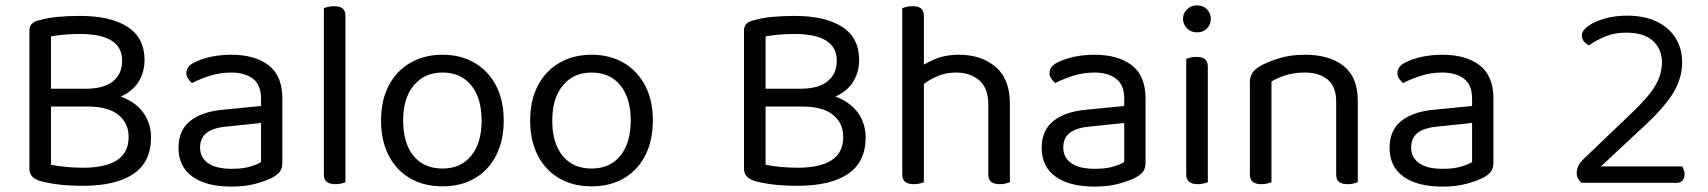

<svg xmlns="http://www.w3.org/2000/svg" viewBox="-20 -678 6335 712"><path d="M420 -349V-283H145V-349ZM305 -283 337 -333Q405 -333 450 -310.5Q495 -288 517.5 -251Q540 -214 540 -168Q540 -77 474.5 -33Q409 11 288 11Q261 11 234 9.5Q207 8 181 4Q155 0 131 -6Q89 -18 89 -52V-564Q89 -580 97.5 -589Q106 -598 122 -602Q156 -612 194.5 -615.5Q233 -619 277 -619Q390 -619 453 -578.5Q516 -538 516 -455Q516 -413 495.5 -377.5Q475 -342 429.5 -320.5Q384 -299 308 -299L299 -349Q365 -349 399 -376.5Q433 -404 433 -453Q433 -503 393.5 -527.5Q354 -552 277 -552Q243 -552 217 -549.5Q191 -547 169 -543V-67Q193 -62 224.5 -59Q256 -56 288 -56Q371 -56 414 -84Q457 -112 457 -170Q457 -222 418.5 -252.5Q380 -283 305 -283Z M839 -52Q881 -52 908.5 -60.5Q936 -69 948 -77V-222L824 -209Q772 -205 747 -186Q722 -167 722 -131Q722 -94 751.5 -73Q781 -52 839 -52ZM838 -475Q925 -475 976 -436Q1027 -397 1027 -313V-76Q1027 -54 1018.5 -42.5Q1010 -31 993 -21Q969 -8 929 3Q889 14 839 14Q745 14 693.5 -23Q642 -60 642 -130Q642 -195 685.5 -229.5Q729 -264 806 -271L948 -285V-313Q948 -363 918 -386Q888 -409 837 -409Q796 -409 758.5 -397Q721 -385 692 -370Q684 -377 677.5 -386.5Q671 -396 671 -406Q671 -432 700 -446Q727 -460 762.5 -467.5Q798 -475 838 -475Z M1181 -264 1261 -252V-2Q1256 0 1246 2.5Q1236 5 1224 5Q1203 5 1192 -3.5Q1181 -12 1181 -31ZM1261 -214 1181 -225V-648Q1186 -650 1196.5 -652.5Q1207 -655 1218 -655Q1240 -655 1250.5 -646.5Q1261 -638 1261 -619Z M1848 -231Q1848 -157 1820 -102Q1792 -47 1741 -17Q1690 13 1621 13Q1552 13 1500.5 -17Q1449 -47 1421 -102Q1393 -157 1393 -231Q1393 -306 1421.5 -360.5Q1450 -415 1501.5 -445Q1553 -475 1621 -475Q1689 -475 1740 -445Q1791 -415 1819.5 -360.5Q1848 -306 1848 -231ZM1621 -409Q1554 -409 1514.5 -361.5Q1475 -314 1475 -231Q1475 -147 1513.5 -100Q1552 -53 1621 -53Q1689 -53 1727.5 -100.5Q1766 -148 1766 -231Q1766 -314 1727.5 -361.5Q1689 -409 1621 -409Z M2401 -231Q2401 -157 2373 -102Q2345 -47 2294 -17Q2243 13 2174 13Q2105 13 2053.5 -17Q2002 -47 1974 -102Q1946 -157 1946 -231Q1946 -306 1974.5 -360.5Q2003 -415 2054.5 -445Q2106 -475 2174 -475Q2242 -475 2293 -445Q2344 -415 2372.5 -360.5Q2401 -306 2401 -231ZM2174 -409Q2107 -409 2067.5 -361.5Q2028 -314 2028 -231Q2028 -147 2066.5 -100Q2105 -53 2174 -53Q2242 -53 2280.5 -100.5Q2319 -148 2319 -231Q2319 -314 2280.5 -361.5Q2242 -409 2174 -409Z M3070 -349V-283H2795V-349ZM2955 -283 2987 -333Q3055 -333 3100 -310.5Q3145 -288 3167.5 -251Q3190 -214 3190 -168Q3190 -77 3124.5 -33Q3059 11 2938 11Q2911 11 2884 9.5Q2857 8 2831 4Q2805 0 2781 -6Q2739 -18 2739 -52V-564Q2739 -580 2747.5 -589Q2756 -598 2772 -602Q2806 -612 2844.5 -615.5Q2883 -619 2927 -619Q3040 -619 3103 -578.5Q3166 -538 3166 -455Q3166 -413 3145.5 -377.5Q3125 -342 3079.5 -320.5Q3034 -299 2958 -299L2949 -349Q3015 -349 3049 -376.5Q3083 -404 3083 -453Q3083 -503 3043.5 -527.5Q3004 -552 2927 -552Q2893 -552 2867 -549.5Q2841 -547 2819 -543V-67Q2843 -62 2874.5 -59Q2906 -56 2938 -56Q3021 -56 3064 -84Q3107 -112 3107 -170Q3107 -222 3068.5 -252.5Q3030 -283 2955 -283Z M3725 -199H3645V-291Q3645 -351 3611.5 -380Q3578 -409 3525 -409Q3486 -409 3452.5 -394Q3419 -379 3396 -358L3381 -423Q3405 -440 3444.5 -457.5Q3484 -475 3536 -475Q3619 -475 3672 -430Q3725 -385 3725 -293ZM3326 -264H3406V-2Q3401 0 3391 2.5Q3381 5 3369 5Q3348 5 3337 -3.5Q3326 -12 3326 -31ZM3645 -263 3725 -262V-2Q3720 0 3709.5 2.5Q3699 5 3688 5Q3666 5 3655.5 -3.5Q3645 -12 3645 -31ZM3406 -225H3326V-648Q3331 -650 3341.5 -652.5Q3352 -655 3364 -655Q3385 -655 3395.5 -646.5Q3406 -638 3406 -619Z M4040 -52Q4082 -52 4109.5 -60.5Q4137 -69 4149 -77V-222L4025 -209Q3973 -205 3948 -186Q3923 -167 3923 -131Q3923 -94 3952.5 -73Q3982 -52 4040 -52ZM4039 -475Q4126 -475 4177 -436Q4228 -397 4228 -313V-76Q4228 -54 4219.5 -42.5Q4211 -31 4194 -21Q4170 -8 4130 3Q4090 14 4040 14Q3946 14 3894.5 -23Q3843 -60 3843 -130Q3843 -195 3886.5 -229.5Q3930 -264 4007 -271L4149 -285V-313Q4149 -363 4119 -386Q4089 -409 4038 -409Q3997 -409 3959.5 -397Q3922 -385 3893 -370Q3885 -377 3878.5 -386.5Q3872 -396 3872 -406Q3872 -432 3901 -446Q3928 -460 3963.5 -467.5Q3999 -475 4039 -475Z M4367 -608Q4367 -629 4382 -643.5Q4397 -658 4419 -658Q4442 -658 4456 -643.5Q4470 -629 4470 -608Q4470 -587 4456 -572.5Q4442 -558 4419 -558Q4397 -558 4382 -572.5Q4367 -587 4367 -608ZM4379 -264H4459V-2Q4454 0 4444 2.5Q4434 5 4422 5Q4401 5 4390 -3.5Q4379 -12 4379 -31ZM4459 -225H4379V-460Q4384 -462 4394.5 -464.5Q4405 -467 4417 -467Q4438 -467 4448.5 -458.5Q4459 -450 4459 -430Z M5015 -305V-203H4935V-301Q4935 -357 4903.5 -383Q4872 -409 4819 -409Q4779 -409 4748 -399Q4717 -389 4695 -376V-203H4615V-372Q4615 -393 4623.5 -406.5Q4632 -420 4653 -433Q4679 -448 4722 -461.5Q4765 -475 4819 -475Q4910 -475 4962.5 -433.5Q5015 -392 5015 -305ZM4615 -258H4695V-2Q4690 0 4680 2.5Q4670 5 4658 5Q4637 5 4626 -3.5Q4615 -12 4615 -31ZM4935 -258H5015V-2Q5010 0 4999.5 2.5Q4989 5 4978 5Q4956 5 4945.5 -3.5Q4935 -12 4935 -31Z M5330 -52Q5372 -52 5399.5 -60.5Q5427 -69 5439 -77V-222L5315 -209Q5263 -205 5238 -186Q5213 -167 5213 -131Q5213 -94 5242.5 -73Q5272 -52 5330 -52ZM5329 -475Q5416 -475 5467 -436Q5518 -397 5518 -313V-76Q5518 -54 5509.5 -42.5Q5501 -31 5484 -21Q5460 -8 5420 3Q5380 14 5330 14Q5236 14 5184.5 -23Q5133 -60 5133 -130Q5133 -195 5176.5 -229.5Q5220 -264 5297 -271L5439 -285V-313Q5439 -363 5409 -386Q5379 -409 5328 -409Q5287 -409 5249.5 -397Q5212 -385 5183 -370Q5175 -377 5168.5 -386.5Q5162 -396 5162 -406Q5162 -432 5191 -446Q5218 -460 5253.5 -467.5Q5289 -475 5329 -475Z M5846 -547Q5846 -564 5869 -581Q5892 -598 5930.5 -609Q5969 -620 6014 -620Q6077 -620 6122.5 -598.5Q6168 -577 6193 -538Q6218 -499 6218 -446Q6218 -391 6187.5 -338Q6157 -285 6082 -215L5917 -61H6218Q6221 -57 6224 -49Q6227 -41 6227 -31Q6227 -18 6219.5 -9Q6212 0 6198 0H5845Q5837 -7 5832 -16Q5827 -25 5827 -35Q5827 -49 5832.5 -61.5Q5838 -74 5849 -85L6033 -261Q6095 -320 6119 -361.5Q6143 -403 6143 -447Q6143 -496 6109.5 -526.5Q6076 -557 6010 -557Q5966 -557 5931 -542Q5896 -527 5873 -510Q5863 -514 5854.5 -523.5Q5846 -533 5846 -547Z"/></svg>

Font: Baloo Bhaina 2
Style: Regular
Weight: 400
Designer: Yesha Goshar, Manish Minz, Shuchita Grover and Ek Type
Foundry: Ek Type
Version: Version 1.700